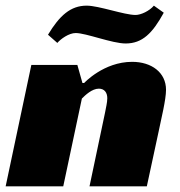

<svg xmlns="http://www.w3.org/2000/svg" viewBox="-30 -660 636 680"><path d="M262 -366 244 -430H81L-10 0H194L260 -311C272 -323 296 -346 320 -346C340 -346 350 -332 350 -312C350 -297 345 -278 342 -261L287 0H490L532 -195C541 -239 558 -307 558 -342C558 -403 507 -441 438 -441C337 -441 268 -366 268 -366ZM515 -640C499 -621 469 -607 450 -607C410 -607 320 -640 277 -640C220 -640 181 -605 140 -537L173 -508C185 -522 214 -543 238 -543C275 -543 367 -506 415 -506C474 -506 510 -542 550 -615Z"/></svg>

Font: Racing Sans One
Style: Regular
Weight: 400
Designer: Pablo Impallari, Rodrigo Fuenzalida
Foundry: Pablo Impallari, Rodrigo Fuenzalida
Version: Version 1.001